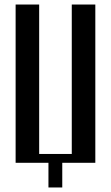

<svg xmlns="http://www.w3.org/2000/svg" viewBox="-20 -719 489 848"><path d="M49 -699H153V-39H297V-699H401V0H255V109H194V0H49Z"/></svg>

Font: Moniqa Paragraph
Style: Bold
Weight: 700
Designer: Rajesh Rajput
Foundry: Rajesh Rajput
Version: Version 1.000